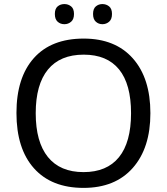

<svg xmlns="http://www.w3.org/2000/svg" viewBox="-20 -915 821 945"><path d="M155.8 -357.9Q155.8 -216.3 215.8 -142.1Q275.9 -67.9 391.1 -67.9Q505.9 -67.9 565.4 -141.1Q625 -214.4 625 -357.9Q625 -501 565.9 -573.5Q506.8 -646 392.1 -646Q275.9 -646 215.8 -572.5Q155.8 -499 155.8 -357.9ZM720.2 -357.9Q720.2 -186.5 633.5 -88.4Q546.9 9.8 391.1 9.8Q233.4 9.8 147.2 -86.7Q61 -183.1 61 -358.9Q61 -533.2 146.7 -629.2Q232.4 -725.1 392.1 -725.1Q547.4 -725.1 633.8 -627.7Q720.2 -530.3 720.2 -357.9ZM483.9 -895Q502.9 -895 517.1 -883.5Q531.2 -872.1 531.2 -846.2Q531.2 -820.3 517.1 -808.1Q502.9 -795.9 483.9 -795.9Q465.3 -795.9 451.7 -808.1Q438 -820.3 438 -846.2Q438 -872.1 451.7 -883.5Q465.3 -895 483.9 -895ZM296.9 -895Q315.9 -895 330.1 -883.5Q344.2 -872.1 344.2 -846.2Q344.2 -820.3 330.1 -808.1Q315.9 -795.9 296.9 -795.9Q277.3 -795.9 263.7 -808.1Q250 -820.3 250 -846.2Q250 -872.1 263.7 -883.5Q277.3 -895 296.9 -895Z"/></svg>

Font: NotoSans
Style: Regular
Weight: 400
Designer: Monotype Design team
Foundry: Monotype Imaging Inc.
Version: Version 1.04; ttfautohint (v1.4.1)